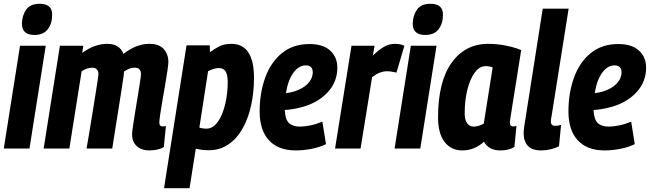

<svg xmlns="http://www.w3.org/2000/svg" viewBox="-25 -786 3439 1016"><path d="M185 -766Q252 -766 251 -707Q251 -662 228 -631.5Q205 -601 157 -601Q91 -601 91 -661Q92 -704 113.5 -735Q135 -766 185 -766ZM-5 0 81 -544H217L131 0Z M766 10Q724 10 699 -12.5Q674 -35 674 -76Q674 -88 679 -121.5Q684 -155 691 -198Q698 -241 705 -283Q712 -325 716.5 -355.5Q721 -386 721 -393Q721 -409 713.5 -418.5Q706 -428 688 -428Q673 -428 659 -422.5Q645 -417 631 -407Q631 -403 630.5 -395.5Q630 -388 629 -383Q624 -349 616.5 -300Q609 -251 600 -196Q591 -141 583 -89.5Q575 -38 569 0H433Q440 -38 448 -87.5Q456 -137 464.5 -188.5Q473 -240 480 -285Q487 -330 491.5 -359.5Q496 -389 496 -393Q496 -409 488 -418.5Q480 -428 462 -428Q449 -428 435 -423Q421 -418 407 -409L342 0H206L292 -544H416L410 -506Q446 -532 478.5 -543Q511 -554 541 -554Q577 -554 598 -540Q619 -526 628 -501Q667 -530 699.5 -542Q732 -554 765 -554Q817 -554 841.5 -526.5Q866 -499 866 -457Q866 -448 861.5 -415.5Q857 -383 849.5 -340Q842 -297 834.5 -254Q827 -211 822.5 -179Q818 -147 818 -138Q818 -117 836 -117Q840 -117 844.5 -117.5Q849 -118 853 -120L842 -8Q828 1 807 5.5Q786 10 766 10Z M843 210 962 -546H1085L1086 -510Q1109 -527 1135.5 -540.5Q1162 -554 1199 -554Q1319 -554 1319 -374Q1319 -298 1304 -229Q1289 -160 1259 -106.5Q1229 -53 1184 -22Q1139 9 1080 9Q1058 9 1041 6.5Q1024 4 1011 1L978 210ZM1067 -105Q1094 -105 1115 -126.5Q1136 -148 1150.5 -184Q1165 -220 1172.5 -263.5Q1180 -307 1180 -350Q1180 -391 1168.5 -408.5Q1157 -426 1133 -426Q1119 -426 1104 -421Q1089 -416 1076 -409L1030 -111Q1047 -105 1067 -105Z M1700 -23Q1664 -6 1621.5 2Q1579 10 1540 10Q1448 10 1398.5 -43.5Q1349 -97 1349 -196Q1349 -294 1378.5 -375.5Q1408 -457 1467 -505Q1526 -553 1613 -553Q1684 -553 1722 -518.5Q1760 -484 1760 -428Q1760 -351 1706.5 -295Q1653 -239 1564 -217Q1521 -206 1482 -204Q1484 -154 1504 -135Q1524 -116 1562 -116Q1585 -116 1615.5 -122Q1646 -128 1681 -142ZM1593 -440Q1556 -440 1527.5 -401Q1499 -362 1488 -293Q1511 -296 1532 -302Q1577 -316 1603 -342.5Q1629 -369 1630 -403Q1630 -440 1593 -440Z M1957 -544 1948 -492Q1982 -525 2009 -539.5Q2036 -554 2063 -554Q2076 -554 2089 -552Q2102 -550 2115 -544L2073 -402Q2060 -405 2047 -407Q2034 -409 2024 -409Q2005 -409 1986 -402Q1967 -395 1944 -378L1883 0H1748L1835 -544Z M2253 -766Q2320 -766 2319 -707Q2319 -662 2296 -631.5Q2273 -601 2225 -601Q2159 -601 2159 -661Q2160 -704 2181.5 -735Q2203 -766 2253 -766ZM2063 0 2149 -544H2285L2199 0Z M2622 10Q2562 10 2536 -36Q2512 -14 2483.5 -2Q2455 10 2421 10Q2362 10 2327.5 -35Q2293 -80 2293 -165Q2293 -353 2364.5 -453.5Q2436 -554 2559 -554Q2606 -554 2653 -544.5Q2700 -535 2733 -521Q2717 -419 2706 -351Q2695 -283 2688.5 -241.5Q2682 -200 2678.5 -178Q2675 -156 2674 -148Q2673 -140 2673 -138Q2673 -117 2690 -117Q2700 -117 2708 -120L2697 -8Q2667 10 2622 10ZM2535 -132 2582 -429Q2567 -436 2544 -436Q2513 -436 2488 -403Q2463 -370 2448.5 -313Q2434 -256 2434 -186Q2434 -151 2447 -133.5Q2460 -116 2481 -116Q2495 -116 2509 -120.5Q2523 -125 2535 -132Z M2847 -740H2984L2894 -173Q2892 -164 2891 -156.5Q2890 -149 2890 -143Q2890 -120 2913 -120Q2925 -120 2944 -125L2933 -12Q2914 -2 2888.5 4Q2863 10 2839 10Q2791 10 2768.5 -14Q2746 -38 2746 -81Q2746 -91 2747 -102Q2748 -113 2750 -123Z M3334 -23Q3298 -6 3255.5 2Q3213 10 3174 10Q3082 10 3032.5 -43.5Q2983 -97 2983 -196Q2983 -294 3012.5 -375.5Q3042 -457 3101 -505Q3160 -553 3247 -553Q3318 -553 3356 -518.5Q3394 -484 3394 -428Q3394 -351 3340.5 -295Q3287 -239 3198 -217Q3155 -206 3116 -204Q3118 -154 3138 -135Q3158 -116 3196 -116Q3219 -116 3249.5 -122Q3280 -128 3315 -142ZM3227 -440Q3190 -440 3161.5 -401Q3133 -362 3122 -293Q3145 -296 3166 -302Q3211 -316 3237 -342.5Q3263 -369 3264 -403Q3264 -440 3227 -440Z"/></svg>

Font: Georama SemiCondensed
Style: Bold Italic
Weight: 700
Width: 4
Italic angle: -9°
Designer: Jean-Baptiste Levee
Foundry: Production Type
Version: Version 1.000